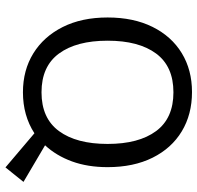

<svg xmlns="http://www.w3.org/2000/svg" viewBox="-30 -614 723 703"><g transform="rotate(90 331.5 -262.5)"><path d="M468 -27Q403 15 318 15Q237 15 175.5 -23Q114 -61 79 -130.5Q44 -200 44 -295Q44 -390 78.5 -459.5Q113 -529 174.5 -566.5Q236 -604 317 -604Q399 -604 461 -566.5Q523 -529 557.5 -459.5Q592 -390 592 -295Q592 -222 571 -164.5Q550 -107 512 -66L646 13L593 79ZM318 -536Q223 -536 176 -472.5Q129 -409 129 -295Q129 -181 176 -117Q223 -53 318 -53Q413 -53 460 -117Q507 -181 507 -295Q507 -409 460 -472.5Q413 -536 318 -536Z"/></g></svg>

Font: Podkova
Style: Regular
Weight: 400
Designer: Ilya Yudin
Foundry: Cyreal (www.cyreal.org)
Version: Version 2.103